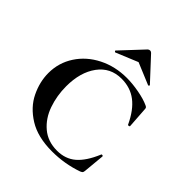

<svg xmlns="http://www.w3.org/2000/svg" viewBox="-184 -768 900 900"><g transform="rotate(45 266.5 -318.0)"><path d="M461 -451Q468 -448 470 -444.5Q472 -441 472 -434L479 -331Q479 -328 473.5 -327Q468 -326 467 -330Q436 -396 394 -428Q352 -460 294 -460Q220 -460 177.5 -402Q135 -344 135 -251Q135 -189 154.5 -133Q174 -77 215.5 -42Q257 -7 318 -7Q373 -7 410.5 -39Q448 -71 477 -140Q478 -144 483 -143Q488 -142 488 -139L478 -33Q477 -25 475 -22Q473 -19 464 -15Q387 12 304 12Q209 12 148 -26Q87 -64 59.5 -121Q32 -178 32 -236Q32 -304 68.5 -360Q105 -416 168.5 -448Q232 -480 309 -480Q346 -480 389.5 -472Q433 -464 461 -451ZM295 -648Q301 -648 306 -643L408 -533Q409 -533 409 -531Q409 -529 406.5 -527Q404 -525 403 -526L295 -571L186 -526Q184 -525 181 -528.5Q178 -532 180 -533L283 -643Q288 -648 295 -648Z"/></g></svg>

Font: Cormorant SC SemiBold
Style: Regular
Weight: 600
Designer: Christian Thalmann (Catharsis Fonts)
Foundry: Catharsis Fonts
Version: Version 4.000